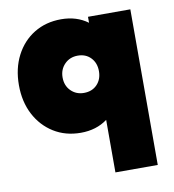

<svg xmlns="http://www.w3.org/2000/svg" viewBox="-80 -573 771 853"><g transform="rotate(-10 305.0 -146.0)"><path d="M252 10Q183 10 130 -23Q77 -56 47 -113.5Q17 -171 17 -246Q17 -321 47 -379Q77 -437 130 -469.5Q183 -502 252 -502Q322 -502 372 -465V-492H563V210H372V-27Q322 10 252 10ZM296 -162Q333 -162 355.5 -185.5Q378 -209 378 -246Q378 -283 355.5 -306.5Q333 -330 297 -330Q261 -330 237.5 -306Q214 -282 214 -246Q214 -209 237.5 -185.5Q261 -162 296 -162Z"/></g></svg>

Font: Outfit Black
Style: Regular
Weight: 900
Designer: Rodrigo Fuenzalida
Foundry: fragTYPE
Version: Version 1.100; ttfautohint (v1.8.4.7-5d5b)